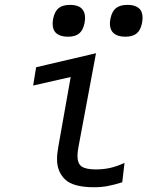

<svg xmlns="http://www.w3.org/2000/svg" viewBox="-20 -778 640 808"><path d="M220 -108Q220 -131 225.5 -161L277.5 -454L119.5 -418L132 -495L384 -554L310.5 -161Q306 -138.5 306 -122.5Q306 -89 324.2 -77Q342.5 -65 383 -65Q414.5 -65 443 -71.2Q471.5 -77.5 504 -92.5L494.5 -11Q460 0 432.8 5Q405.5 10 376.5 10Q288 10 254 -22.8Q220 -55.5 220 -108ZM201.5 -678Q201.5 -687 204 -700.5Q210.5 -731 227.2 -744.2Q244 -757.5 275 -757.5Q306.5 -757.5 322.2 -743.5Q338 -729.5 338 -703Q338 -694 335.5 -680Q329.5 -650.5 313 -637Q296.5 -623.5 266 -623.5Q234.5 -623.5 218 -637.2Q201.5 -651 201.5 -678ZM442.5 -678.5Q442.5 -687 445 -700.5Q451.5 -731 468.5 -744.2Q485.5 -757.5 517 -757.5Q547 -757.5 563.5 -744.2Q580 -731 580 -703.5Q580 -694 577.5 -680Q571.5 -650.5 554.8 -637Q538 -623.5 507.5 -623.5Q475.5 -623.5 459 -637.8Q442.5 -652 442.5 -678.5Z"/></svg>

Font: JuliaMono Italic
Style: Regular
Weight: 400
Italic angle: -9°
Monospace: yes
Designer: cormullion
Foundry: corm
Version: Version 0.049; ttfautohint (v1.8.4)